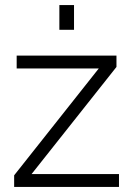

<svg xmlns="http://www.w3.org/2000/svg" viewBox="-20 -740 527 760"><path d="M36 0H451V-51H105L441 -475V-520H46V-469H371L36 -46ZM215 -622H273V-720H215Z"/></svg>

Font: Aspekta 250
Style: Regular
Weight: 250
Designer: Ivo Dolenc
Version: Version 2.000